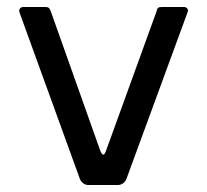

<svg xmlns="http://www.w3.org/2000/svg" viewBox="-20 -530 593 550"><path d="M36 -494 209 -17C213 -7 223 0 233 0H318C328 0 338 -7 342 -17L517 -494C521 -503 516 -510 506 -510H448C434 -510 431 -509 429 -499L284 -99C279 -83 273 -83 267 -99L125 -499C121 -509 118 -510 106 -510H47C38 -510 33 -503 36 -494Z"/></svg>

Font: Aldone Medium
Style: Regular
Weight: 500
Designer: Pietro Gregorini
Version: Version 1.500;FEAKit 1.0